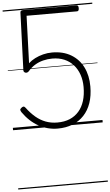

<svg xmlns="http://www.w3.org/2000/svg" viewBox="-86 -1062 928 1613"><g transform="rotate(-5 378.0 -255.0)"><path d="M375 19Q333 19 292.5 8.5Q252 -2 215 -22.5Q178 -43 145 -73.5Q112 -104 84 -144Q77 -155 75.5 -163.5Q74 -172 86 -181Q96 -190 104.5 -190Q113 -190 121 -179Q157 -131 195.5 -98.5Q234 -66 279 -49Q324 -32 377 -32Q437 -32 482 -51Q527 -70 558.5 -106Q590 -142 606 -193.5Q622 -245 622 -310Q622 -367 605.5 -415Q589 -463 557.5 -498Q526 -533 481.5 -552Q437 -571 380 -571Q341 -571 303 -561.5Q265 -552 232.5 -532Q200 -512 174 -481Q165 -472 154.5 -471.5Q144 -471 137 -477.5Q130 -484 130 -492L148 -980Q148 -989 154 -993.5Q160 -998 170 -998H622Q630 -998 634.5 -993Q639 -988 639 -974Q639 -961 635 -954.5Q631 -948 622 -948H197L183 -549Q207 -571 238.5 -587Q270 -603 307 -612.5Q344 -622 383 -622Q476 -622 542.5 -582.5Q609 -543 644 -473Q679 -403 679 -310Q679 -232 658 -171Q637 -110 597 -67.5Q557 -25 501 -3Q445 19 375 19ZM0 490H756V500H0ZM0 -20H756V0H0ZM0 -505H756V-500H0ZM0 -1010H756V-1000H0Z"/></g></svg>

Font: Playwrite NG Modern Guides
Style: Regular
Weight: 400
Designer: Veronika Burian, José Scaglione
Foundry: TypeTogether
Version: Version 1.003